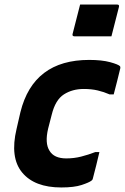

<svg xmlns="http://www.w3.org/2000/svg" viewBox="-20 -814 550 846"><path d="M373 -550Q429 -550 465.5 -540Q502 -530 509 -522Q511 -518 510 -513Q503 -483 496 -456Q489 -429 481 -398H463Q438 -409 410.5 -415.5Q383 -422 349 -422Q299 -422 261.5 -398Q224 -374 208 -309L192 -247Q177 -183 198 -150Q218 -116 272 -116Q306 -116 337.5 -124Q369 -132 400 -144H418Q411 -115 404 -85.5Q397 -56 389 -27Q388 -21 383 -18Q373 -10 340 1Q307 12 250 12Q132 12 77.5 -54Q23 -120 53 -246L70 -320Q127 -550 373 -550ZM333 -794H496Q507 -794 504 -783L471 -654H308Q297 -654 300 -665Z"/></svg>

Font: Recursive Sn Lnr St
Style: Bold Italic
Weight: 700
Italic angle: -15°
Version: Version 1.079;hotconv 1.0.112;makeotfexe 2.5.65598; ttfautoh